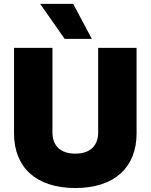

<svg xmlns="http://www.w3.org/2000/svg" viewBox="-20 -947 766 976"><path d="M362.8 8.8C561.5 8.8 674.3 -95.7 674.3 -269V-703.6H479V-273.9C479 -203.6 435.1 -166 362.8 -166C290.5 -166 246.6 -203.6 246.6 -273.9V-703.6H51.3V-269C51.3 -95.7 164.1 8.8 362.8 8.8ZM184.1 -927.2 308.6 -749.5H446.8L352.1 -927.2Z"/></svg>

Font: Wand UI Pro Black
Style: Regular
Weight: 900
Designer: Andreas Faust
Version: Version 1.003;FEAKit 1.0